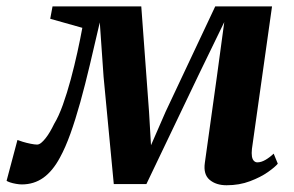

<svg xmlns="http://www.w3.org/2000/svg" viewBox="-49 -552 892 583"><path d="M639 10.5Q607 10.5 587.5 -6Q568 -22.5 573 -57.5L609.5 -319L632 -485L555.5 -327.5L395.5 7H296.5L265.5 -319L254 -484Q238.5 -417 224 -355.8Q209.5 -294.5 194.8 -241.5Q180 -188.5 164.8 -146Q149.5 -103.5 133 -73.5Q111 -32.5 82.5 -12.2Q54 8 17 8Q9.5 8 -0.5 6.2Q-10.5 4.5 -18.5 1.8Q-26.5 -1 -29 -3L4 -127Q8.5 -125 20 -121.5Q31.5 -118 44 -115.5Q56.5 -113 63.5 -113Q69.5 -113 76 -118.2Q82.5 -123.5 89.2 -132Q96 -140.5 102.8 -152Q109.5 -163.5 115.5 -176Q129 -198 141.8 -233.5Q154.5 -269 165.8 -310.8Q177 -352.5 186 -393.5Q195 -434.5 201 -467.5L103.5 -495L110.5 -532.5H380L403.5 -213L409.5 -111L454 -213L604.5 -532.5H777L716 -100Q714.5 -86 716 -77Q717.5 -68 722 -63.5Q726.5 -59 732.5 -59Q744 -59 757 -66.5Q770 -74 782 -85.5L794.5 -55Q786.5 -45 764.5 -29.5Q742.5 -14 710.2 -1.8Q678 10.5 639 10.5Z"/></svg>

Font: Merriweather 72pt
Style: Bold Italic
Weight: 700
Italic angle: -7.8°
Version: Version 2.101